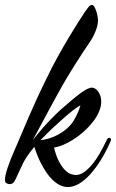

<svg xmlns="http://www.w3.org/2000/svg" viewBox="-87 -735 470 778"><path d="M360.8 -162.1Q343.8 -122.6 323 -88.9Q302.2 -55.2 280 -30.3Q257.8 -5.4 234.4 8.8Q210.9 22.9 188 22.9Q170.4 22.9 154.5 14.6Q138.7 6.3 125 -7.1Q111.3 -20.5 99.9 -37.8Q88.4 -55.2 79.1 -73.2Q69.8 -91.3 63 -108.9Q56.2 -126.5 51.8 -140.1Q48.8 -136.2 46.1 -132.6Q43.5 -128.9 41 -126Q17.6 -96.7 5.4 -71.8Q-6.8 -46.9 -14.6 -28.6Q-22.5 -10.3 -28.8 0.2Q-35.2 10.7 -46.9 11.2Q-53.2 11.2 -60.1 7.8Q-66.9 4.4 -66.9 -6.8Q-66.9 -22.5 -56.2 -55.2Q-45.4 -87.9 -24.9 -133.8Q-14.6 -157.2 -1.5 -188.5Q11.7 -219.7 27.6 -256.8Q43.5 -293.9 62.3 -334.7Q81.1 -375.5 102.1 -418Q122.6 -460.9 145.5 -502.4Q168.5 -543.9 189.7 -579.6Q210.9 -615.2 228.5 -642.8Q246.1 -670.4 255.9 -685.1Q265.1 -698.7 271.7 -706.8Q278.3 -714.8 286.1 -714.8Q291 -714.8 295.2 -707.8Q299.3 -700.7 302.7 -690.9Q306.2 -681.2 308.1 -670.2Q310.1 -659.2 310.1 -651.9Q310.1 -649.4 309.3 -641.6Q308.6 -633.8 304.9 -621.8Q301.3 -609.9 293.9 -594Q286.6 -578.1 273.9 -560.1Q263.2 -544.4 248.3 -522Q233.4 -499.5 216.8 -473.1Q200.2 -446.8 182.9 -417.7Q165.5 -388.7 149.9 -359.9Q138.2 -338.9 125 -314.5Q111.8 -290 98.1 -264.6Q84.5 -239.3 71 -214.1Q57.6 -189 45.9 -167Q68.4 -196.3 88.4 -218.8Q108.4 -241.2 124 -256.8Q142.1 -275.4 157.2 -289.1Q209 -335 239.3 -357.4Q269.5 -379.9 285.2 -379.9Q292.5 -379.9 299.6 -375.2Q306.6 -370.6 311.8 -362.8Q316.9 -355 320.1 -345Q323.2 -335 323.2 -324.2Q323.2 -303.2 314 -282Q304.7 -260.7 289.3 -241Q273.9 -221.2 254.2 -203.4Q234.4 -185.5 213.1 -171.6Q191.9 -157.7 170.7 -148.7Q149.4 -139.6 131.8 -137.2Q141.1 -100.1 153.3 -78.1Q165.5 -56.2 178 -44.4Q190.4 -32.7 201.7 -29.3Q212.9 -25.9 220.2 -25.9Q236.8 -25.9 253.4 -37.4Q270 -48.8 286.1 -68.1Q302.2 -87.4 317.1 -113.5Q332 -139.6 346.2 -168.9Q350.1 -176.8 355 -176.8Q357.9 -176.8 360.4 -174.8Q362.8 -172.9 362.8 -168.9Q362.8 -166 360.8 -162.1ZM238.8 -308.1Q227.1 -302.2 207.8 -287.1Q188.5 -272 166 -252.2Q143.6 -232.4 120.1 -210Q96.7 -187.5 77.1 -167Q93.8 -168.5 112.5 -174.3Q131.3 -180.2 149.4 -189.9Q167.5 -199.7 183.6 -213.6Q199.7 -227.5 210.9 -245.1Q216.3 -254.4 221.7 -264.6Q226.1 -273.4 231 -284.9Q235.8 -296.4 238.8 -308.1Z"/></svg>

Font: Mervale Script
Style: Regular
Weight: 400
Designer: Astigmatic (AOETI)
Foundry: Astigmatic (AOETI)
Version: Version 1.000